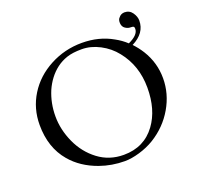

<svg xmlns="http://www.w3.org/2000/svg" viewBox="-137 -939 1138 1101"><g transform="rotate(-20 432.0 -388.5)"><path d="M444 13Q364 13 291 -13Q191 -49 131 -120Q54 -210 54 -349Q54 -449 105 -531Q156 -613 246.5 -661Q337 -709 441.5 -709Q546 -709 628 -662Q665 -642 695 -614Q758 -643 758 -680Q758 -691 753.5 -694Q749 -697 734 -697Q719 -697 703.5 -707.5Q688 -718 686.5 -740Q685 -762 697 -773Q709 -789 731 -790Q762 -790 779 -765.5Q796 -741 796 -717Q796 -640 712 -598Q739 -570 761 -535Q811 -454 811 -359.5Q811 -265 761.5 -180Q712 -95 626 -42Q583 -16 533 -1.5Q483 13 444 13ZM450 -23Q575 -23 645 -119Q708 -205 708 -339.5Q708 -474 630 -571Q593 -618 538.5 -646.5Q484 -675 428.5 -675Q373 -675 337.5 -663Q302 -651 273.5 -629.5Q245 -608 223 -579Q201 -550 186 -516Q156 -445 156 -364Q156 -283 192 -203.5Q228 -124 295 -73.5Q362 -23 450 -23Z"/></g></svg>

Font: Cardo
Style: Regular
Weight: 400
Designer: David J. Perry
Foundry: David J. Perry
Version: Version 1.0451